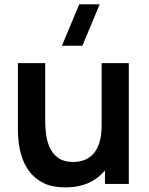

<svg xmlns="http://www.w3.org/2000/svg" viewBox="-20 -822 666 858"><path d="M348.2 -617.5H256.8L333.9 -802.5H425.4ZM272.3 15.3Q212.6 15.3 173.5 -4.5Q134.5 -24.3 111.5 -55.5Q88.5 -86.6 77.5 -121.6Q66.5 -156.7 63.2 -188Q60 -219.2 60 -238.5V-540H182V-279.8Q182 -254.8 185.6 -223.8Q189.2 -192.8 201.8 -164Q214.4 -135.2 239.7 -116.7Q264.9 -98.2 308.2 -98.2Q331 -98.2 353.5 -105.6Q375.9 -113.1 394.1 -131.2Q412.2 -149.3 423.3 -181.5Q434.3 -213.6 434.3 -262.5L505.8 -231.8Q505.8 -163.1 479.1 -107Q452.3 -50.8 400.4 -17.8Q348.5 15.3 272.3 15.3ZM449 0V-167.5H434.3V-540H555.5V0Z"/></svg>

Font: Manrope ExtraLight
Style: Regular
Weight: 200
Designer: Mikhail Sharanda
Foundry: Mikhail Sharanda
Version: Version 4.505